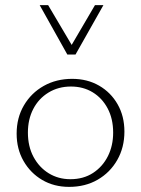

<svg xmlns="http://www.w3.org/2000/svg" viewBox="-20 -724 551 750"><path d="M250 6Q191 6 145 -21Q99 -48 72 -95Q45 -142 45 -202Q45 -264 73.5 -312.5Q102 -361 151 -388.5Q200 -416 262 -416Q321 -416 367 -389.5Q413 -363 439.5 -316.5Q466 -270 466 -210Q466 -148 438 -99Q410 -50 361.5 -22Q313 6 250 6ZM255 -24Q306 -24 343.5 -48.5Q381 -73 401.5 -114Q422 -155 422 -206Q422 -260 400.5 -300.5Q379 -341 342 -363.5Q305 -386 257 -386Q208 -386 169.5 -362.5Q131 -339 110 -298.5Q89 -258 89 -206Q89 -152 111 -111Q133 -70 170.5 -47Q208 -24 255 -24ZM243 -511 252 -535 351 -704H384L275 -511ZM243 -511 135 -704H168L268 -535L275 -511Z"/></svg>

Font: Ysabeau Infant ExtraLight
Style: Regular
Weight: 250
Designer: Christian Thalmann (Catharsis Fonts)
Version: Version 2.001;gftools[0.9.30]; featfreeze: ss01,ss02,lnum